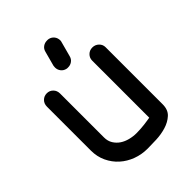

<svg xmlns="http://www.w3.org/2000/svg" viewBox="-210 -851 961 961"><g transform="rotate(-45 270.0 -370.5)"><path d="M248 -706Q252 -722 264.5 -731Q277 -740 293 -740H299Q302 -740 306 -739Q322 -735 331.5 -722.5Q341 -710 341 -693Q341 -690 340.5 -687.5Q340 -685 339 -682L318 -604Q314 -588 301.5 -579Q289 -570 274 -570H267Q264 -570 261 -571Q245 -575 235.5 -587.5Q226 -600 226 -616Q226 -620 226.5 -622.5Q227 -625 227 -628ZM382 -509Q382 -528 395.5 -541.5Q409 -555 429 -555Q449 -555 463 -541.5Q477 -528 477 -509V-105Q477 -66 454 -45Q431 -24 398 -14Q365 -4 329 -2.5Q293 -1 267 -1Q225 -1 187.5 -15Q150 -29 121.5 -54.5Q93 -80 76 -116Q59 -152 59 -195V-506Q59 -527 72.5 -540.5Q86 -554 106 -554Q125 -554 138.5 -540.5Q152 -527 152 -506V-195Q152 -169 164 -150Q176 -131 194 -119Q212 -107 235.5 -101Q259 -95 283 -95Q296 -95 310.5 -96Q325 -97 338.5 -98.5Q352 -100 363.5 -102Q375 -104 382 -105Z"/></g></svg>

Font: VDS
Style: Regular
Weight: 400
Designer: artmaker
Foundry: artmaker
Version: Version 1.000 2009 initial release